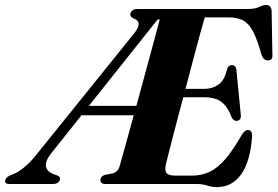

<svg xmlns="http://www.w3.org/2000/svg" viewBox="-83 -736 1110 768"><path d="M703.5 0H339Q318 0 318.5 -17Q319 -30.5 336.5 -36.5L366 -42Q388 -47.5 395 -69.5Q401 -90 416.5 -146Q432 -202 452 -275H243L122 -123Q97 -91.5 101 -70.2Q105 -49 131.5 -39.5L146.5 -34Q160 -28.5 156.5 -17Q151 0 129.5 0H-45Q-67 0 -61.5 -17Q-59 -26.5 -42.5 -34.5L-28.5 -40Q-10.5 -47 14 -66.8Q38.5 -86.5 63.5 -118.5L454 -603Q490 -648.5 452.5 -661.5Q435 -669 439 -683Q445 -700 467 -700H907Q937 -700 953 -708Q969 -716 981 -716Q1001 -716 1003.5 -694L1006.5 -520Q1009.5 -496.5 991.5 -494.5Q981.5 -493.5 974.8 -498.5Q968 -503.5 962.5 -518.5Q946 -578.5 929 -610.5Q912 -642.5 889 -654.5Q866 -666.5 832.5 -666.5H736Q730.5 -649 718.8 -605.5Q707 -562 691.2 -503Q675.5 -444 659 -380.5H735.5Q766.5 -380.5 791.2 -398Q816 -415.5 826 -462Q832.5 -475.5 844 -475.5Q860 -475.5 862.5 -457L880 -279Q883 -253.5 863.5 -252.5Q851 -252 843.5 -267Q827.5 -309.5 803 -328.2Q778.5 -347 733.5 -347H650Q633.5 -285.5 619 -229.2Q604.5 -173 594 -132.8Q583.5 -92.5 580.5 -78.5Q575 -54 583.2 -43.8Q591.5 -33.5 619 -33.5H685Q723 -33.5 755 -48.5Q787 -63.5 817.8 -99Q848.5 -134.5 883.5 -195.5Q896 -216 908.5 -216Q925.5 -216 925.5 -192Q918.5 -90.5 882 -39Q845.5 12.5 784 12.5Q764 12.5 745.5 6.2Q727 0 703.5 0ZM547.5 -658 272.5 -312.5H462.5Q479.5 -375 497 -439.5Q514.5 -504 530 -561Q545.5 -618 556 -658Z"/></svg>

Font: Fraunces 72pt
Style: Bold Italic
Weight: 700
Italic angle: -16°
Version: Version 1.000;[b76b70a41]